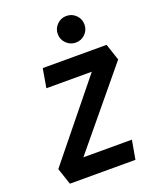

<svg xmlns="http://www.w3.org/2000/svg" viewBox="-168 -1032 921 1129"><g transform="rotate(-20 293.0 -467.0)"><path d="M140.1 -49.3 35.2 -104 481.4 -655.3 586.4 -589.4ZM69.8 0 35.2 -104 130.4 -118.7H501L480 0ZM131.8 -574.7 152.3 -693.4H551.8L586.4 -589.4L504.9 -574.7ZM387.2 -767.6Q352.9 -767.6 328.3 -792Q303.7 -816.4 303.7 -850.7Q303.7 -885.5 328.3 -909.8Q352.8 -934.1 387 -934.1Q421.9 -934.1 446.3 -909.8Q470.7 -885.5 470.7 -850.7Q470.7 -816.4 446.4 -792Q422.1 -767.6 387.2 -767.6Z"/></g></svg>

Font: Cascadia Mono NF
Style: Italic
Weight: 400
Italic angle: -10°
Monospace: yes
Designer: Aaron Bell
Foundry: Saja Typeworks
Version: Version 2404.023